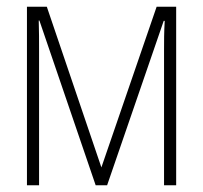

<svg xmlns="http://www.w3.org/2000/svg" viewBox="-20 -550 603 570"><path d="M60 0H96V-398C96 -430 96 -456 95 -489H97L264 0H298L466 -488H469C467 -454 467 -428 467 -400V0H503V-530H445L281 -53L119 -530H60Z"/></svg>

Font: Noto Sans Mono SemiCondensed ExtraLight
Style: Regular
Weight: 200
Width: 4
Designer: Monotype Design Team
Foundry: Monotype Imaging Inc.
Version: Version 2.014